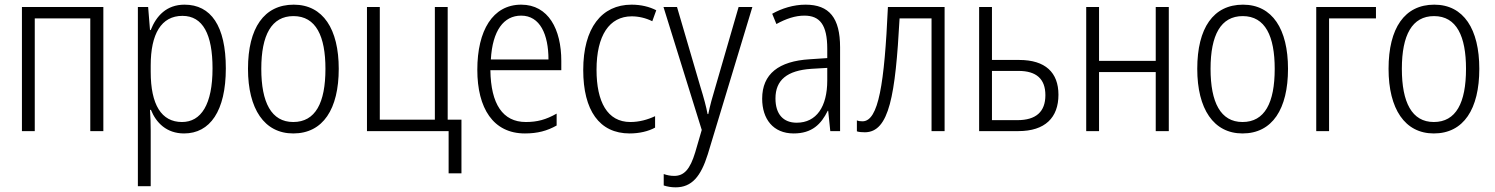

<svg xmlns="http://www.w3.org/2000/svg" viewBox="-20 -562 6408 823"><path d="M423 -532H74V0H129V-483H367V0H423Z M771 -542C694 -542 650 -494 626 -433H623L615 -532H571V236H626V-1C626 -30 625 -64 623 -91H627C649 -36 694 10 769 10C880 10 948 -86 948 -269C948 -451 884 -542 771 -542ZM762 -494C850 -494 891 -414 891 -269C891 -114 842 -39 760 -39C672 -39 626 -113 626 -254V-282C626 -416 671 -494 762 -494Z M1432 -267C1432 -437 1365 -542 1239 -542C1112 -542 1043 -442 1043 -267C1043 -95 1113 10 1237 10C1365 10 1432 -95 1432 -267ZM1100 -267C1100 -412 1144 -493 1238 -493C1335 -493 1375 -406 1375 -267C1375 -121 1332 -39 1237 -39C1143 -39 1100 -123 1100 -267Z M1958 181V-49H1899V-532H1844V-49H1608V-532H1553V0H1903V181Z M2214 -542C2092 -542 2026 -431 2026 -263C2026 -98 2094 10 2230 10C2284 10 2325 -1 2366 -24V-75C2320 -49 2283 -39 2234 -39C2135 -39 2084 -116 2082 -261H2386V-301C2386 -436 2331 -542 2214 -542ZM2214 -495C2295 -495 2331 -414 2331 -307H2084C2091 -431 2139 -495 2214 -495Z M2679 10C2720 10 2759 1 2788 -15V-64C2756 -49 2720 -39 2682 -39C2583 -39 2537 -126 2537 -263C2537 -410 2592 -492 2688 -492C2717 -492 2748 -485 2776 -471L2793 -518C2764 -533 2728 -542 2687 -542C2559 -542 2480 -442 2480 -262C2480 -89 2549 10 2679 10Z M2824 -532 2988 -5 2960 91C2938 164 2912 192 2870 192C2854 192 2839 189 2825 184V233C2841 238 2857 241 2876 241C2945 241 2984 195 3014 99L3205 -532H3146L3048 -194C3034 -148 3023 -108 3016 -73H3013C3007 -105 2998 -139 2981 -194L2882 -532Z M3433 -542C3381 -542 3331 -526 3290 -503L3308 -459C3350 -482 3389 -495 3428 -495C3494 -495 3526 -456 3526 -353V-313L3451 -308C3318 -300 3247 -245 3247 -139C3247 -52 3294 10 3382 10C3461 10 3500 -30 3528 -87H3530L3539 0H3581V-359C3581 -485 3535 -542 3433 -542ZM3526 -271V-217C3526 -105 3480 -36 3395 -36C3338 -36 3304 -72 3304 -140C3304 -219 3354 -260 3458 -267Z M4029 0V-532H3786C3771 -203 3746 -42 3677 -42C3667 -42 3660 -43 3653 -46V1C3662 4 3673 5 3687 5C3792 5 3818 -154 3836 -483H3973V0Z M4232 -305V-532H4177V0H4345C4460 0 4517 -58 4517 -156C4517 -251 4461 -305 4349 -305ZM4461 -154C4461 -83 4421 -47 4341 -47H4232V-258H4346C4422 -258 4461 -224 4461 -154Z M4691 -532H4636V0H4691V-253H4934V0H4990V-532H4934V-301H4691Z M5501 -267C5501 -437 5434 -542 5308 -542C5181 -542 5112 -442 5112 -267C5112 -95 5182 10 5306 10C5434 10 5501 -95 5501 -267ZM5169 -267C5169 -412 5213 -493 5307 -493C5404 -493 5444 -406 5444 -267C5444 -121 5401 -39 5306 -39C5212 -39 5169 -123 5169 -267Z M5878 -532H5622V0H5677V-483H5878Z M6321 -267C6321 -437 6254 -542 6128 -542C6001 -542 5932 -442 5932 -267C5932 -95 6002 10 6126 10C6254 10 6321 -95 6321 -267ZM5989 -267C5989 -412 6033 -493 6127 -493C6224 -493 6264 -406 6264 -267C6264 -121 6221 -39 6126 -39C6032 -39 5989 -123 5989 -267Z"/></svg>

Font: Noto Sans Display SemiCondensed Light
Style: Regular
Weight: 300
Width: 4
Designer: Monotype Design Team
Foundry: Monotype Imaging Inc.
Version: Version 1.900